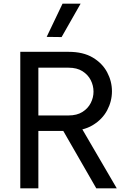

<svg xmlns="http://www.w3.org/2000/svg" viewBox="-20 -1021 718 1041"><path d="M352 -311H147V-395H351Q397 -395 427 -414Q457 -433 472 -462.5Q487 -492 487 -524Q487 -557 472 -586.5Q457 -616 427 -635Q397 -654 351 -654H147V-740H352Q431 -740 483 -709Q535 -678 561 -629Q587 -580 587 -526Q587 -472 561 -423Q535 -374 483 -342.5Q431 -311 352 -311ZM613 0H502L303 -346L407 -353ZM188 0H90V-740H188ZM417 -1001 314 -820 233 -821 319 -1001Z"/></svg>

Font: Be Vietnam Pro Variable Thin
Style: Regular
Weight: 100
Designer: Lam Bao, Tony Le, Vietanh Nguyen
Foundry: Yellow Type Foundry
Version: Version 1.002